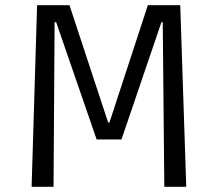

<svg xmlns="http://www.w3.org/2000/svg" viewBox="-20 -715 834 735"><path d="M445 -181H350L195 -630H189L185 0H101L122 -695H246L394 -246H399L546 -695H670L693 0H609L603 -630H598Z"/></svg>

Font: Ruda
Style: Regular
Weight: 400
Designer: Mariela Monsalve, Angelina Sanchez
Foundry: Mariela Monsalve, Angelina Sanchez
Version: Version 1.002